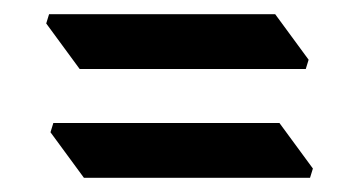

<svg xmlns="http://www.w3.org/2000/svg" viewBox="-20 -439 485 270"><path d="M92 -342 45 -406 49 -419H367L414 -355L410 -342ZM98 -189 51 -253 55 -266H373L420 -202L416 -189Z"/></svg>

Font: Jaini
Style: Regular
Weight: 400
Designer: Maithili Shingre, Girish Dalvi (Devanagari), Taresh Vohra (Latin)
Foundry: Ek Type
Version: Version 2.000; ttfautohint (v1.8.4.7-5d5b)